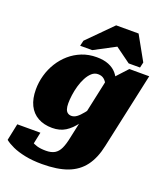

<svg xmlns="http://www.w3.org/2000/svg" viewBox="-217 -920 1109 1287"><g transform="rotate(20 338.0 -276.0)"><path d="M355 12 450 -429 457 -431 569 -553H711L594 -14Q575 77 532 134.5Q489 192 417 219Q345 246 236 246Q168 246 114.5 235Q61 224 24 207Q-13 190 -35 172L-10 52H155L127 185Q113 183 105 172Q97 161 94.5 147.5Q92 134 94 122Q96 110 102 104Q111 115 126 126.5Q141 138 166.5 145.5Q192 153 230 153Q268 153 292 139Q316 125 330.5 94Q345 63 355 12ZM528 -358 469 -348Q463 -377 453.5 -399.5Q444 -422 427.5 -435.5Q411 -449 385 -449Q360 -449 340.5 -431.5Q321 -414 306 -385.5Q291 -357 281.5 -323.5Q272 -290 267.5 -257Q263 -224 263 -198Q263 -172 268.5 -156Q274 -140 285 -132.5Q296 -125 311 -125Q330 -125 348.5 -138.5Q367 -152 389.5 -180Q412 -208 443 -252L457 -216Q418 -148 384 -101Q350 -54 310.5 -29.5Q271 -5 217 -5Q158 -5 115 -29Q72 -53 49.5 -99Q27 -145 27 -211Q27 -262 41 -312Q55 -362 82 -405.5Q109 -449 147 -482Q185 -515 233 -534Q281 -553 338 -553Q388 -553 423.5 -538.5Q459 -524 481.5 -497.5Q504 -471 515 -435.5Q526 -400 528 -358ZM546 -798H386L215 -626L206 -587H292L498 -696H402L552 -587H633L642 -626Z"/></g></svg>

Font: Roboto Serif Black
Style: Italic
Weight: 900
Italic angle: -10°
Version: Version 1.008